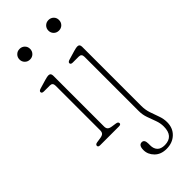

<svg xmlns="http://www.w3.org/2000/svg" viewBox="-277 -666 956 956"><g transform="rotate(-45 201.0 -188.0)"><path d="M97.5 -548.5Q81.5 -548.5 70.8 -559.2Q60 -570 60 -585.5Q60 -601.5 70.8 -612.2Q81.5 -623 97.5 -623Q113.5 -623 124.2 -612.5Q135 -602 135 -586Q135 -570 124.2 -559.2Q113.5 -548.5 97.5 -548.5ZM122 -410.5V-52Q122 -40.5 127.5 -34Q133 -27.5 148 -25L174.5 -21Q188.5 -19 188.5 -9Q188.5 0 174.5 0H42.5Q28.5 0 28.5 -9Q28.5 -19 42.5 -21L69 -25Q84 -27.5 89.5 -34Q95 -40.5 95 -52V-366.5Q95 -387.5 76 -387.5H33.5Q19 -387.5 19 -397.5Q19 -405.5 33 -409.5L80.5 -423.5Q98 -428.5 105.5 -428.5Q122 -428.5 122 -410.5ZM301 -548.5Q285 -548.5 274.2 -559.2Q263.5 -570 263.5 -585.5Q263.5 -601.5 274.2 -612.2Q285 -623 301 -623Q317 -623 327.8 -612.5Q338.5 -602 338.5 -586Q338.5 -570 327.8 -559.2Q317 -548.5 301 -548.5ZM325.5 6.5Q325.5 34.5 334 59.2Q342.5 84 351 107.5Q359.5 131 359.5 154.5Q359.5 196 332.5 221.5Q305.5 247 263.5 247Q224 247 200.8 223.5Q177.5 200 177.5 169.5Q177.5 135.5 199.5 135.5Q218 135.5 218 164.5V177Q218 200 230.8 213.8Q243.5 227.5 271 227.5Q332.5 226.5 332.5 158Q332.5 134.5 324 111.8Q315.5 89 307 65.2Q298.5 41.5 298.5 15.5V-366.5Q298.5 -387.5 279.5 -387.5H237Q222.5 -387.5 222.5 -397.5Q222.5 -405.5 236.5 -409.5L284 -423.5Q301.5 -428.5 309 -428.5Q325.5 -428.5 325.5 -410.5Z"/></g></svg>

Font: Fraunces 144pt SuperSoft Thin
Style: Regular
Weight: 100
Version: Version 1.000;[0bf87f6ff]